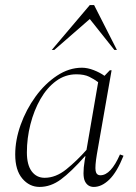

<svg xmlns="http://www.w3.org/2000/svg" viewBox="-20 -727 536 757"><path d="M136 10Q96 10 68 -23Q40 -56 40 -118Q40 -175 61.5 -235Q83 -295 120 -346Q157 -397 204.5 -428.5Q252 -460 303 -460Q325 -460 349.5 -450.5Q374 -441 392 -428L413 -450H420L362 -119Q354 -71 357 -53.5Q360 -36 376 -36Q417 -36 453 -118L467 -113Q441 -48 411 -19Q381 10 350 10Q326 10 315 -12Q304 -34 314 -95L317 -111H315Q260 -49 220 -19.5Q180 10 136 10ZM86 -126Q86 -77 105 -51.5Q124 -26 156 -26Q200 -26 241.5 -59.5Q283 -93 321 -136L367 -403Q351 -415 331.5 -424.5Q312 -434 281 -434Q237 -434 201 -407.5Q165 -381 139.5 -336.5Q114 -292 100 -237Q86 -182 86 -126ZM184 -530 334 -707H351L441 -530H431L334 -652L194 -530Z"/></svg>

Font: Spectral ExtraLight
Style: Italic
Weight: 275
Italic angle: -10°
Designer: Jean-Baptiste Levee
Foundry: Production Type
Version: Version 2.001